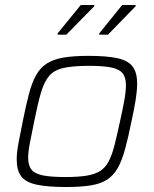

<svg xmlns="http://www.w3.org/2000/svg" viewBox="-20 -742 619 770"><path d="M245 8Q170 8 126.5 -1.5Q83 -11 65 -35Q47 -59 47 -102Q47 -130 54 -167.5Q61 -205 71 -254Q84 -319 96 -365Q108 -411 125 -441Q142 -471 168 -487.5Q194 -504 234 -511Q274 -518 334 -518Q409 -518 451.5 -508.5Q494 -499 512 -475Q530 -451 530 -407Q530 -379 524 -341Q518 -303 507 -254Q494 -189 481.5 -143.5Q469 -98 452 -68Q435 -38 409.5 -21.5Q384 -5 344 1.5Q304 8 245 8ZM242 -32Q293 -32 327 -37.5Q361 -43 382 -56.5Q403 -70 416 -95Q429 -120 439 -159Q449 -198 461 -254Q472 -303 478.5 -339Q485 -375 485 -400Q485 -432 471.5 -448.5Q458 -465 425.5 -471.5Q393 -478 337 -478Q273 -478 235 -469.5Q197 -461 177 -437.5Q157 -414 144 -369.5Q131 -325 117 -254Q107 -205 100 -169.5Q93 -134 93 -109Q93 -78 106.5 -61.5Q120 -45 152.5 -38.5Q185 -32 242 -32ZM378 -603V-608L470 -722H524V-717L413 -603ZM211 -603V-608L304 -722H358V-717L246 -603Z"/></svg>

Font: Saira Thin ExtraLight
Style: Italic
Weight: 250
Italic angle: -12°
Version: Version 1.101